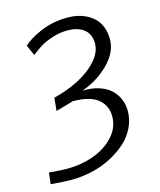

<svg xmlns="http://www.w3.org/2000/svg" viewBox="-113 -829 765 918"><g transform="rotate(-15 269.5 -370.5)"><path d="M125 6.8Q90.8 6.8 24.9 1L31.2 -55.2Q90.3 -49.8 119.6 -49.8Q189.5 -49.8 251.2 -71.8Q313 -93.8 353 -137.2Q393.1 -180.7 393.1 -236.3Q393.1 -290.5 353.5 -322.5Q314 -354.5 229 -355Q221.7 -352.1 183.8 -341.6Q146 -331.1 142.6 -330.1L148.9 -394Q215.8 -410.2 272.9 -439.5Q330.1 -468.8 366.9 -510Q403.8 -551.3 403.8 -594.7Q403.8 -640.6 373.5 -664.6Q343.3 -688.5 290.5 -688.5Q252.4 -688.5 215.3 -676Q178.2 -663.6 156.7 -650.1Q135.3 -636.7 108.9 -616.2L85.9 -668Q116.2 -697.3 176.5 -722.7Q236.8 -748 307.6 -748Q334.5 -748 359.1 -742.4Q383.8 -736.8 405.8 -724.9Q427.7 -712.9 443.6 -695.6Q459.5 -678.2 468.8 -652.6Q478 -627 478 -596.2Q478 -531.2 421.6 -475.1Q365.2 -418.9 287.6 -391.6Q334 -393.1 370.1 -381.1Q406.2 -369.1 428 -347.9Q449.7 -326.7 460.7 -300Q471.7 -273.4 471.7 -242.7Q471.7 -198.7 452.1 -159.2Q432.6 -119.6 398.7 -89.8Q364.7 -60.1 320.8 -37.8Q276.9 -15.6 226.6 -4.4Q176.3 6.8 125 6.8Z"/></g></svg>

Font: HaufeMerriweatherSansLt
Style: Italic
Weight: 300
Designer: Eben Sorkin ( eben@eyebytes.com )
Foundry: Eben Sorkin
Version: Version 1.56